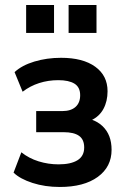

<svg xmlns="http://www.w3.org/2000/svg" viewBox="-20 -734 506 764"><path d="M218 10Q159 10 109.5 -6Q60 -22 34 -47L65 -128Q95 -104 133.5 -92Q172 -80 213 -80Q262 -80 288.5 -96.5Q315 -113 315 -147Q315 -179 294.5 -193.5Q274 -208 233 -208H124V-292H228Q262 -292 280.5 -308.5Q299 -325 299 -355Q299 -387 276.5 -401Q254 -415 212 -415Q172 -415 136 -403.5Q100 -392 70 -369L38 -447Q67 -474 116.5 -489Q166 -504 223 -504Q310 -504 359 -468.5Q408 -433 408 -371Q408 -331 391.5 -300.5Q375 -270 342 -255V-259Q369 -250 387.5 -232.5Q406 -215 415 -191.5Q424 -168 424 -138Q424 -70 369 -30Q314 10 218 10ZM253 -603V-714H364V-603ZM84 -603V-714H195V-603Z"/></svg>

Font: Nunito Sans 10pt Condensed
Style: Bold
Weight: 700
Width: 3
Designer: Vernon Adams
Foundry: Vernon Adams
Version: Version 3.101;gftools[0.9.27]